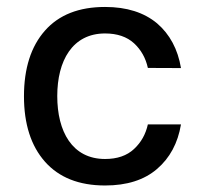

<svg xmlns="http://www.w3.org/2000/svg" viewBox="-20 -539 602 563"><path d="M288.1 -518.6C211.4 -518.6 152.8 -495.6 111.8 -449.2C70.8 -402.8 50.3 -338.4 50.3 -256.8C50.3 -175.3 70.8 -111.3 111.8 -64.9C152.8 -18.6 211.4 4.9 288.1 4.9C352.1 4.9 402.8 -11.2 440.4 -43.5C478 -75.7 501.5 -119.1 510.7 -174.3H413.6C407.2 -145.5 394 -121.6 373 -102.1C352.1 -82.5 323.7 -72.8 288.1 -72.8C191.4 -72.8 147.9 -153.8 147.9 -257.3C147.9 -360.4 191.9 -440.9 288.1 -440.9C323.7 -440.9 352.1 -431.2 373 -412.1C394 -392.6 407.2 -368.7 413.6 -339.8L510.7 -339.4C501.5 -394.5 478 -438.5 440.4 -470.7C402.3 -502.4 351.6 -518.6 288.1 -518.6Z"/></svg>

Font: Estedad Medium
Style: Regular
Weight: 500
Designer: Amin Abedi
Version: Version 7.3